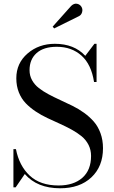

<svg xmlns="http://www.w3.org/2000/svg" viewBox="-20 -995 610 1030"><path d="M404 -908.5 270.5 -842.5 262.5 -852 361.5 -963Q377 -978 393.2 -974.8Q409.5 -971.5 417.5 -957.5Q424.5 -945 420.5 -930Q416.5 -915 404 -908.5ZM64 10H52V-195H65.5Q83 -105.5 139.5 -52.8Q196 0 294 0Q375 0 421.8 -41.2Q468.5 -82.5 468.5 -158.5Q468.5 -191 454.8 -218Q441 -245 417.8 -264Q394.5 -283 364.5 -299.5Q334.5 -316 301.2 -331Q268 -346 234.8 -361.5Q201.5 -377 171.5 -397Q141.5 -417 118.2 -441Q95 -465 81.2 -499.2Q67.5 -533.5 67.5 -575Q67.5 -656 127.8 -708Q188 -760 274.5 -760Q378 -760 437.5 -695.5L486.5 -760H498V-555H484.5Q470 -649.5 417 -696.8Q364 -744 284.5 -744Q214 -744 176.2 -710.2Q138.5 -676.5 138.5 -618.5Q138.5 -589 152 -564.8Q165.5 -540.5 188.2 -522.8Q211 -505 240.5 -489.2Q270 -473.5 302.8 -458.5Q335.5 -443.5 368.2 -427.5Q401 -411.5 430.5 -390.2Q460 -369 482.8 -343.2Q505.5 -317.5 519 -280.8Q532.5 -244 532.5 -200Q532.5 -102 470.2 -43.5Q408 15 302.5 15Q179.5 15 113 -61.5Z"/></svg>

Font: Bodoni* 16pt
Style: Regular
Weight: 400
Version: Version 2.3